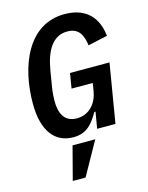

<svg xmlns="http://www.w3.org/2000/svg" viewBox="-140 -796 880 1143"><g transform="rotate(-15 300.0 -224.0)"><path d="M383.2 0H496.1L556.5 -362.9H313.2L297.9 -270.6H428.6L420.5 -220.9C408.7 -150.6 361.5 -91.3 283.4 -91.3C211.3 -91.3 180.8 -143.8 180.8 -224.4C180.8 -247.9 183.6 -283.4 187.9 -309.3L204.5 -409.4C224.8 -529.1 272.4 -605.8 361.2 -605.8C434.7 -605.8 454.5 -553.3 462.7 -493.3L582.7 -519.9C571.7 -626.4 511.4 -709.9 371.4 -709.9C145.2 -709.9 52.2 -473.7 52.2 -243.3C52.2 -76 120 12.1 235.4 12.1C319.6 12.1 356.9 -39.4 392.8 -101.2H400.2ZM162.6 262.4H241.5L356.2 57.2H216.3Z"/></g></svg>

Font: Margiela Mono Italic SmBold It
Style: Regular
Weight: 600
Designer: Mike Abbink, Paul van der Laan, Pieter van Rosmalen
Foundry: Bold Monday
Version: Version 2.003 2021